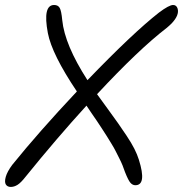

<svg xmlns="http://www.w3.org/2000/svg" viewBox="-40 -718 726 762"><path d="M2.9 23.9Q-10.7 23.9 -16.8 14.2Q-22.9 4.4 -17.1 -16.4Q-11.2 -37.1 8.8 -64Q112.8 -192.9 265.1 -355Q166 -502.4 149.9 -586.9Q128.9 -698.2 174.8 -698.2Q190.4 -698.2 197 -686.5Q203.6 -674.8 207 -638.2Q216.8 -540 307.1 -399.9Q487.8 -587.4 590.8 -668Q630.9 -698.2 647 -698.2Q660.6 -698.2 665 -683.6Q672.4 -657.7 640.6 -624.5Q631.8 -615.7 621.1 -606.9Q510.7 -522 345.2 -344.2Q359.4 -324.7 386.2 -287.8Q413.1 -251 428.2 -229.5Q443.4 -208 462.4 -179.4Q481.4 -150.9 493.2 -127.7Q504.9 -104.5 511.2 -84Q543 17.1 497.1 17.1Q486.3 17.1 477.8 7.6Q469.2 -2 456.1 -35.2Q451.7 -48.3 446.3 -61.8Q440.9 -75.2 432.6 -91.3Q424.3 -107.4 418.9 -118.4Q413.6 -129.4 401.4 -149.2Q389.2 -168.9 384.3 -177Q379.4 -185.1 364 -208.5Q348.6 -231.9 345 -237.3Q341.3 -242.7 323.2 -269Q305.2 -295.4 303.2 -298.8Q183.6 -167.5 62 -17.1Q43 7.3 29.5 15.6Q16.1 23.9 2.9 23.9Z"/></svg>

Font: Shantell Sans Bouncy
Style: Italic
Weight: 300
Italic angle: -11.31°
Designer: Stephen Nixon, Anya Danilova, Shantell Martin
Foundry: Arrow Type
Version: Version 1.006;[9816181b4]